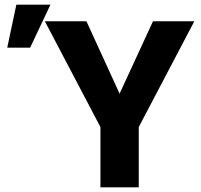

<svg xmlns="http://www.w3.org/2000/svg" viewBox="-20 -802 861 822"><path d="M11 -598H109L196 -782H50ZM172 -711 410 -258V0H574V-258L812 -711H635L492 -401L350 -711Z"/></svg>

Font: Asimov Pro
Style: Blk
Weight: 900
Designer: Google
Version: Version 2.000980; 2014